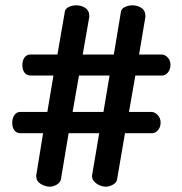

<svg xmlns="http://www.w3.org/2000/svg" viewBox="-20 -733 686 722"><path d="M167 -31Q150 -31 133 -41.5Q116 -52 116 -72L142 -232H58Q42 -232 34 -243Q26 -254 26 -271Q26 -288 34 -300Q42 -312 56 -312H158L181 -449H96Q80 -449 72 -460Q64 -471 64 -488Q64 -505 72 -516.5Q80 -528 94 -528H196L224 -690Q226 -701 239 -707Q252 -713 267 -713Q286 -713 301 -703Q316 -693 316 -671L291 -528H408L435 -690Q437 -701 450.5 -707Q464 -713 478 -713Q497 -713 512 -703Q527 -693 527 -671L503 -528H588Q600 -528 610.5 -517Q621 -506 621 -489Q621 -472 611.5 -460.5Q602 -449 590 -449H489L465 -312H550Q562 -312 573 -300.5Q584 -289 584 -272Q584 -255 574 -243.5Q564 -232 552 -232H450L420 -57Q418 -46 404.5 -38.5Q391 -31 378 -31Q367 -31 355 -36Q343 -41 334.5 -50Q326 -59 326 -72L353 -232H238L209 -58Q206 -46 193 -38.5Q180 -31 167 -31ZM253 -312H369L392 -449H277Z"/></svg>

Font: Dosis ExtraLight SemiBold
Style: Regular
Weight: 600
Version: Version 3.001; ttfautohint (v1.8.2)